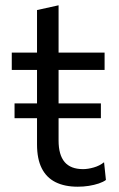

<svg xmlns="http://www.w3.org/2000/svg" viewBox="-20 -695 450 726"><path d="M35 -248V-304Q75 -304 111 -304Q147 -304 177.5 -304H219Q249.5 -304 285.8 -304Q322 -304 361.5 -304V-248Q322 -248 285.8 -248Q249.5 -248 219 -248H177.5Q147 -248 111 -248Q75 -248 35 -248ZM274 11Q224.5 11 190 -6.2Q155.5 -23.5 137.8 -58.8Q120 -94 120 -149Q120 -192.5 120 -235.2Q120 -278 120 -319.2Q120 -360.5 120 -398.8Q120 -437 120 -472Q120 -523 120 -566.5Q120 -610 120 -657L201.5 -675Q201.5 -638 201.5 -606.5Q201.5 -575 201.5 -543Q201.5 -511 201.5 -472V-163.5Q201.5 -109.5 224.2 -82.5Q247 -55.5 294 -55.5Q312.5 -55.5 334.5 -61.8Q356.5 -68 373.5 -81.5L380.5 -14.5Q370.5 -7 353.5 -1.2Q336.5 4.5 316 7.8Q295.5 11 274 11ZM24.5 -430.5V-496H375.5V-430.5Q325.5 -430.5 274.8 -430.5Q224 -430.5 176 -430.5H142Z"/></svg>

Font: Commissioner Thin
Style: Regular
Weight: 400
Version: Version 1.000